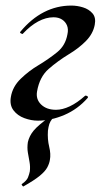

<svg xmlns="http://www.w3.org/2000/svg" viewBox="-20 -419 377 689"><path d="M116 14Q92 14 67.5 5Q43 -4 28.5 -23Q14 -42 19 -71Q25 -108 54.5 -136.5Q84 -165 118 -185Q156 -208 185.5 -232Q215 -256 222 -296Q226 -314 220.5 -327.5Q215 -341 202.5 -349Q190 -357 172 -357Q145 -357 117 -342Q89 -327 62 -298Q61 -296 55.5 -299Q50 -302 53 -305Q92 -352 138 -375.5Q184 -399 236 -399Q257 -399 278 -392.5Q299 -386 312 -371Q325 -356 320 -330Q314 -298 288.5 -272Q263 -246 228 -225Q187 -200 154.5 -171.5Q122 -143 113 -91Q108 -63 127.5 -44Q147 -25 181 -25Q204 -25 230.5 -37.5Q257 -50 285 -75Q288 -77 292.5 -74.5Q297 -72 295 -68Q259 -27 211 -6.5Q163 14 116 14ZM64 250Q63 251 59.5 246.5Q56 242 59 241Q76 229 80.5 217.5Q85 206 87 196Q89 179 86 162.5Q83 146 80 128.5Q77 111 80 91Q85 69 100.5 50Q116 31 159 0Q164 -4 167.5 0Q171 4 167 8Q160 17 157 26Q154 35 152 50Q150 81 156.5 107.5Q163 134 159 155Q157 168 149.5 182Q142 196 122.5 212Q103 228 64 250Z"/></svg>

Font: Cormorant
Style: Bold Italic
Weight: 700
Italic angle: -10°
Designer: Christian Thalmann (Catharsis Fonts)
Foundry: Catharsis Fonts
Version: Version 4.000